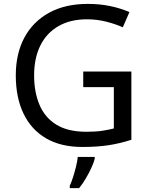

<svg xmlns="http://www.w3.org/2000/svg" viewBox="-20 -744 768 985"><path d="M407 -377H654V-27Q596 -8 537 1Q478 10 403 10Q292 10 216 -34.5Q140 -79 100.5 -161.5Q61 -244 61 -357Q61 -469 105 -551Q149 -633 231.5 -678.5Q314 -724 431 -724Q491 -724 544.5 -713Q598 -702 644 -682L610 -604Q572 -621 524.5 -633Q477 -645 426 -645Q341 -645 280 -610Q219 -575 187 -510.5Q155 -446 155 -357Q155 -272 182.5 -206.5Q210 -141 269 -104.5Q328 -68 424 -68Q471 -68 504 -73Q537 -78 564 -85V-297H407ZM466 70Q462 88 449.5 115.5Q437 143 420.5 171Q404 199 386 221H338V209Q346 192 354.5 165.5Q363 139 370 110.5Q377 82 379 61H466Z"/></svg>

Font: Noto Sans Malayalam
Style: Regular
Weight: 400
Designer: Jelle Bosma - Monotype Design Team
Foundry: Monotype Imaging Inc.
Version: Version 2.103